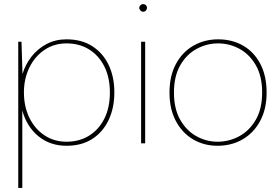

<svg xmlns="http://www.w3.org/2000/svg" viewBox="-20 -707 1383 947"><path d="M70 220V-501H86L91 -342Q105 -389 135.5 -428Q166 -467 210 -490Q254 -513 308 -513Q383 -513 435.5 -479Q488 -445 516 -386.5Q544 -328 544 -251Q544 -175 516 -115.5Q488 -56 435.5 -22Q383 12 308 12Q227 12 169.5 -35Q112 -82 90 -162V220ZM308 -8Q371 -8 419 -37.5Q467 -67 494.5 -121.5Q522 -176 522 -251Q522 -325 494.5 -379.5Q467 -434 419 -463.5Q371 -493 308 -493Q247 -493 199.5 -461Q152 -429 125 -374Q98 -319 98 -251Q98 -181 125 -126Q152 -71 199.5 -39.5Q247 -8 308 -8Z M676 0V-501H696V0ZM686 -649Q679 -649 673 -655Q667 -661 667 -668Q667 -676 673 -681.5Q679 -687 686 -687Q694 -687 699.5 -681.5Q705 -676 705 -668Q705 -661 699.5 -655Q694 -649 686 -649Z M1053 12Q986 12 932.5 -19.5Q879 -51 847.5 -110Q816 -169 816 -250Q816 -333 848 -392Q880 -451 934.5 -482Q989 -513 1056 -513Q1125 -513 1179 -482Q1233 -451 1264 -392Q1295 -333 1295 -250Q1295 -169 1263 -110Q1231 -51 1176.5 -19.5Q1122 12 1053 12ZM1053 -8Q1110 -8 1160 -35Q1210 -62 1241.5 -116Q1273 -170 1273 -251Q1273 -331 1242 -385Q1211 -439 1161.5 -466Q1112 -493 1056 -493Q1000 -493 950 -466Q900 -439 869 -385Q838 -331 838 -251Q838 -170 869 -116Q900 -62 949 -35Q998 -8 1053 -8Z"/></svg>

Font: DM Sans 17pt Thin
Style: Regular
Weight: 250
Version: Version 4.004;gftools[0.9.30]